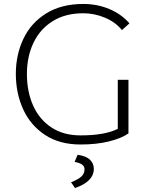

<svg xmlns="http://www.w3.org/2000/svg" viewBox="-20 -714 754 970"><path d="M60 0ZM575 -311H629V-40Q593 -15 530.5 0.5Q468 16 387 16Q280 16 206.5 -33Q133 -82 96.5 -163Q60 -244 60 -341Q60 -437 98 -517.5Q136 -598 213 -646Q290 -694 401 -694Q471 -694 532 -668.5Q593 -643 634 -596L596 -562Q564 -602 510.5 -624.5Q457 -647 401 -647Q310 -647 246 -607Q182 -567 149 -497.5Q116 -428 116 -340Q116 -251 147.5 -180.5Q179 -110 240 -70Q301 -30 387 -30Q509 -30 575 -63ZM339 207Q378 191 392.5 176.5Q407 162 407 141Q407 127 395.5 118Q384 109 357 104L372 68Q415 74 434.5 93Q454 112 454 139Q454 203 359 236Z"/></svg>

Font: Martel Sans ExtraLight
Style: Regular
Weight: 275
Designer: Dan Reynolds and Mathieu Réguer
Foundry: Dan Reynolds and Mathieu Réguer
Version: Version 1.002; ttfautohint (v1.1) -l 5 -r 5 -G 72 -x 0 -D la